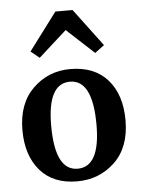

<svg xmlns="http://www.w3.org/2000/svg" viewBox="-49 -686 547 734"><g transform="rotate(-5 224.0 -319.0)"><path d="M224 -40Q310 -40 310 -201Q310 -374 223 -374Q137 -374 137 -213Q137 -40 224 -40ZM26 -205Q26 -307 85 -364.5Q144 -422 228 -422Q321 -422 371.5 -364.5Q422 -307 422 -209Q422 -105 362.5 -48.5Q303 8 218 8Q126 8 76 -50Q26 -108 26 -205ZM116 -475 83 -502 191 -646H257L365 -502L329 -475L224 -572Z"/></g></svg>

Font: Aikya SemiBold
Style: Regular
Weight: 600
Designer: Neelakash Kshetrimayum (Latin subset based on Merriweather by Eben Sorkin)
Foundry: Brand New Type
Version: Version 1.00 b005